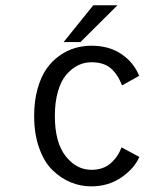

<svg xmlns="http://www.w3.org/2000/svg" viewBox="-20 -682 610 714"><path d="M216.5 -525.5 327 -662.5H417L279 -525.5ZM498 -98.5Q481 -57 432.5 -23Q384 11 319.5 11Q279.5 11 243 -4Q206.5 -19 175.5 -49Q144.5 -79 125.8 -131.2Q107 -183.5 107 -251Q107 -306 119.5 -351Q132 -396 152.5 -425.5Q173 -455 201 -474.8Q229 -494.5 258.5 -503.2Q288 -512 319.5 -512Q386 -512 431.8 -480.8Q477.5 -449.5 497.5 -400L434 -364.5Q417 -407 391 -428.8Q365 -450.5 320 -450.5Q293.5 -450.5 270 -439Q246.5 -427.5 226.8 -404.5Q207 -381.5 195.5 -342Q184 -302.5 184 -251Q184 -152.5 224 -101.5Q264 -50.5 320 -50.5Q364 -50.5 391.5 -74.8Q419 -99 432 -134Z"/></svg>

Font: League Mono Narrow Light
Style: Regular
Weight: 300
Width: 3
Designer: Tyler Finck
Foundry: The League of Moveable Type / Tyler Finck
Version: Version 2.210